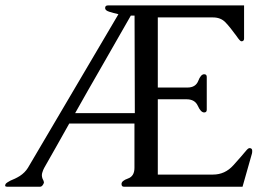

<svg xmlns="http://www.w3.org/2000/svg" viewBox="-65 -706 1029 726"><path d="M531.7 -45.9H740.7Q785.6 -45.9 817.1 -80.8Q848.6 -115.7 864.7 -135.3Q873.5 -146 878.4 -146Q888.7 -146 888.7 -135.7Q888.7 -129.4 887.7 -125.5L852.1 0H403.3Q394.5 0 394.5 -10.3Q394.5 -22.5 418.9 -31Q443.4 -39.6 443.4 -71.3V-238.8H196.8Q173.3 -196.8 149.7 -155Q126 -113.3 102.5 -71.8Q98.1 -64 95.2 -54.2Q93.3 -48.8 93.3 -43Q93.3 -40.5 93.8 -38.1Q94.7 -31.7 97.2 -27.6Q99.6 -23.4 100.6 -19Q101.1 -17.6 101.1 -16.1Q101.1 -15.1 100.6 -13.7Q100.1 -12.7 99.6 -11.7Q99.1 -10.7 99.1 -10.3Q93.8 0 86.9 0H-38.6Q-43.9 0 -45.4 -2.9V-5.4Q-45.4 -7.3 -43.9 -10.3Q-40 -15.6 -25.9 -22.9Q-17.6 -26.4 -8.5 -30.5Q0.5 -34.7 9.8 -40.5Q29.3 -53.2 40.5 -71.3L382.8 -652.3Q363.8 -656.7 348.1 -661.6Q332.5 -666.5 332.5 -675.3Q332.5 -685.5 342.8 -685.5H857.9V-560.1Q857.9 -549.8 847.7 -549.8Q842.8 -549.8 829.6 -569.3Q805.2 -603 787.4 -621.6Q769.5 -640.1 740.7 -640.1H531.7V-375H643.6Q674.8 -375 684.6 -400.1Q694.3 -425.3 707 -425.3Q716.8 -425.3 716.8 -415V-291Q716.8 -280.8 707 -280.8Q694.3 -280.8 683.1 -305.7Q671.9 -330.6 640.6 -330.6H531.7ZM444.8 -278.3 443.8 -647H429.7Q387.7 -572.8 324.2 -462.6Q260.7 -352.5 219.2 -278.3Z"/></svg>

Font: Caudex
Style: Regular
Weight: 400
Version: Version 1.01